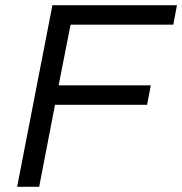

<svg xmlns="http://www.w3.org/2000/svg" viewBox="-20 -720 702 740"><path d="M46 0 182 -700H662L648 -625H252L206 -391H561L547 -316H192L131 0Z"/></svg>

Font: REM Light
Style: Italic
Weight: 300
Italic angle: -11°
Designer: Octavio Pardo
Foundry: Ashler Design
Version: Version 1.005;gftools[0.9.28]